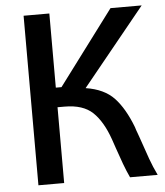

<svg xmlns="http://www.w3.org/2000/svg" viewBox="-52 -736 697 810"><g transform="rotate(-5 296.5 -331.0)"><path d="M211 -376 446 -690H578L312 -363Q390 -351 432 -306.5Q474 -262 505 -181Q509 -167 513.5 -156Q518 -145 521 -135Q540 -79 553 -43Q566 -7 583 28H466Q454 3 441 -32Q428 -67 417 -100L404 -138Q377 -215 336 -254Q295 -293 217 -293H187V28H78V-690H187V-376Z"/></g></svg>

Font: Gmarket Sans TTF Medium
Style: Regular
Weight: 500
Designer: Creative Director : Sungho Lee; Art Director : Kiwoong Choi; Project Manager : Sori Yang, Jongwook Yoon; Font Designer :
Foundry: Sandoll Inc.
Version: Version 1.000;hotconv 1.0.109;makeotfexe 2.5.65596